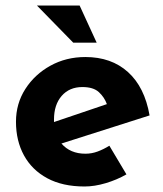

<svg xmlns="http://www.w3.org/2000/svg" viewBox="-20 -665 593 697"><path d="M287 12Q207 12 151.5 -18Q96 -48 67 -101Q38 -154 38 -223Q38 -289 72 -342Q106 -395 163 -426.5Q220 -458 290 -458Q384 -458 444.5 -403.5Q505 -349 523 -246L203 -144Q235 -107 290 -107Q313 -107 334.5 -115Q356 -123 377 -136L439 -32Q404 -12 363.5 0Q323 12 287 12ZM176 -222 368 -287Q359 -312 339 -330.5Q319 -349 279 -349Q232 -349 204 -317Q176 -285 176 -231Q176 -227 176 -222ZM114 -645H269L331 -510H246Z"/></svg>

Font: Reem Kufi
Style: Bold
Weight: 700
Designer: Khaled Hosny
Version: Version 1.001